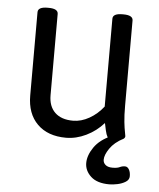

<svg xmlns="http://www.w3.org/2000/svg" viewBox="-51 -570 660 797"><g transform="rotate(5 278.5 -171.0)"><path d="M238 6Q162 6 118.5 -37Q75 -80 75 -156V-503Q75 -525 115 -525H119Q159 -525 159 -503V-164Q159 -118 185.5 -92.5Q212 -67 261 -67Q295 -67 328.5 -86Q362 -105 387 -137V-503Q387 -525 427 -525H431Q471 -525 471 -503V-148Q471 -107 474 -80Q477 -53 480 -39Q483 -25 483 -22Q483 -15 476.5 -10.5Q470 -6 461 -3.5Q452 -1 443 0Q434 1 429 1Q417 1 410.5 -10.5Q404 -22 400.5 -38.5Q397 -55 394 -69Q363 -34 321.5 -14Q280 6 238 6ZM434 183Q383 183 357 159Q331 135 331 103Q331 71 354.5 37Q378 3 425 -17L475 -10Q439 9 420.5 36Q402 63 402 83Q402 96 412 104.5Q422 113 441 113Q461 113 471 108Q481 103 493 103Q503 103 509.5 114Q516 125 516 142Q516 157 501.5 166Q487 175 468 179Q449 183 434 183Z"/></g></svg>

Font: Asap
Style: Regular
Weight: 400
Designer: Pablo Cosgaya
Foundry: Omnibus-Type
Version: Version 3.001